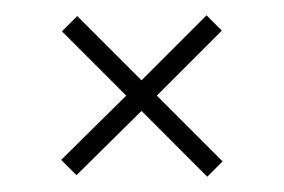

<svg xmlns="http://www.w3.org/2000/svg" viewBox="-20 -301 371 251"><path d="M251 -70 165 -156 80 -72 60 -92 145 -176 61 -260 81 -280 165 -196 250 -281 270 -261 185 -176 271 -90Z"/></svg>

Font: Updock
Style: Regular
Weight: 400
Designer: Robert E. Leuschke
Foundry: Robert E. Leuschke
Version: Version 1.010; ttfautohint (v1.8.4.7-5d5b)